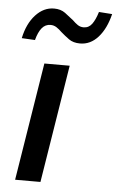

<svg xmlns="http://www.w3.org/2000/svg" viewBox="-53 -771 494 808"><g transform="rotate(5 194.0 -367.0)"><path d="M42 0 122 -498H229L149 0ZM74 -593 18 -596Q31 -658 65 -695Q99 -732 143 -732Q171 -732 190 -718Q209 -704 226 -690Q237 -679 248 -671.5Q259 -664 273 -664Q295 -664 308.5 -682.5Q322 -701 332 -734L388 -730Q373 -668 340.5 -631.5Q308 -595 264 -595Q235 -595 216.5 -608.5Q198 -622 182 -636Q171 -647 159.5 -654.5Q148 -662 134 -662Q112 -662 97.5 -644.5Q83 -627 74 -593Z"/></g></svg>

Font: Nunito Sans 7pt SemiCondensed SemiBold
Style: Italic
Weight: 600
Width: 4
Italic angle: -9°
Designer: Vernon Adams
Foundry: Vernon Adams
Version: Version 3.101;gftools[0.9.27]